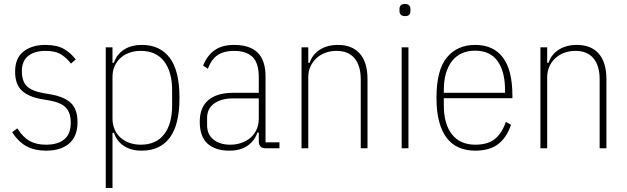

<svg xmlns="http://www.w3.org/2000/svg" viewBox="-20 -746 3153 966"><path d="M211 12Q154 12 113.5 -10Q73 -32 41 -81L67 -100Q96 -55 129.5 -36.5Q163 -18 211 -18Q271 -18 303.5 -45Q336 -72 336 -128Q336 -179 311.5 -204.5Q287 -230 231 -240L191 -247Q125 -258 90.5 -289.5Q56 -321 56 -386Q56 -454 98.5 -487Q141 -520 208 -520Q267 -520 302 -499.5Q337 -479 361 -447L337 -426Q317 -453 288.5 -471.5Q260 -490 209 -490Q154 -490 122 -464.5Q90 -439 90 -388Q90 -337 115 -312.5Q140 -288 196 -278L236 -271Q304 -259 337 -227.5Q370 -196 370 -131Q370 -60 328 -24Q286 12 211 12Z M512 -508H546V-430H553Q567 -472 603.5 -496Q640 -520 694 -520Q785 -520 834 -455Q883 -390 883 -254Q883 -118 834 -53Q785 12 693 12Q639 12 603 -12Q567 -36 553 -78H546V200H512ZM688 -18Q765 -18 805.5 -70Q846 -122 846 -216V-292Q846 -385 805.5 -437.5Q765 -490 688 -490Q658 -490 632 -481Q606 -472 587 -455Q568 -438 557 -414Q546 -390 546 -359V-150Q546 -119 557 -94.5Q568 -70 587 -53Q606 -36 632 -27Q658 -18 688 -18Z M1317 0Q1282 0 1282 -35V-79H1275Q1261 -37 1225 -12.5Q1189 12 1134 12Q1063 12 1024 -23.5Q985 -59 985 -133Q985 -206 1028.5 -242.5Q1072 -279 1152 -279H1282V-357Q1282 -429 1250.5 -459.5Q1219 -490 1157 -490Q1108 -490 1076 -469.5Q1044 -449 1026 -400L1002 -416Q1021 -465 1058.5 -492.5Q1096 -520 1158 -520Q1237 -520 1276.5 -481Q1316 -442 1316 -361V-30H1386V0ZM1138 -18Q1168 -18 1194 -27Q1220 -36 1239.5 -52.5Q1259 -69 1270.5 -93.5Q1282 -118 1282 -150V-251H1152Q1094 -251 1058 -225.5Q1022 -200 1022 -153V-116Q1022 -69 1054.5 -43.5Q1087 -18 1138 -18Z M1497 0V-508H1531V-430H1538Q1551 -471 1588.5 -495.5Q1626 -520 1681 -520Q1752 -520 1790.5 -476Q1829 -432 1829 -348V0H1795V-347Q1795 -415 1764 -452.5Q1733 -490 1673 -490Q1644 -490 1618.5 -481Q1593 -472 1573.5 -454.5Q1554 -437 1542.5 -412.5Q1531 -388 1531 -357V0Z M2018 -665Q2003 -665 1996.5 -672Q1990 -679 1990 -690V-701Q1990 -712 1996 -719Q2002 -726 2017 -726Q2032 -726 2038.5 -719Q2045 -712 2045 -701V-690Q2045 -679 2039 -672Q2033 -665 2018 -665ZM2001 -508H2035V0H2001Z M2371 12Q2326 12 2289.5 -3.5Q2253 -19 2228 -51.5Q2203 -84 2189.5 -134Q2176 -184 2176 -254Q2176 -393 2228 -456.5Q2280 -520 2371 -520Q2462 -520 2510 -457Q2558 -394 2558 -264V-252H2213V-216Q2213 -122 2254 -70Q2295 -18 2371 -18Q2434 -18 2470 -47Q2506 -76 2525 -133L2551 -118Q2530 -55 2487 -21.5Q2444 12 2371 12ZM2371 -491Q2295 -491 2254 -438.5Q2213 -386 2213 -292V-279H2521V-292Q2521 -386 2483.5 -438.5Q2446 -491 2371 -491Z M2699 0V-508H2733V-430H2740Q2753 -471 2790.5 -495.5Q2828 -520 2883 -520Q2954 -520 2992.5 -476Q3031 -432 3031 -348V0H2997V-347Q2997 -415 2966 -452.5Q2935 -490 2875 -490Q2846 -490 2820.5 -481Q2795 -472 2775.5 -454.5Q2756 -437 2744.5 -412.5Q2733 -388 2733 -357V0Z"/></svg>

Font: IBM Plex Sans Condensed ExtraLight
Style: Regular
Weight: 200
Width: 3
Designer: Mike Abbink, Paul van der Laan, Pieter van Rosmalen
Foundry: Bold Monday
Version: Version 1.3